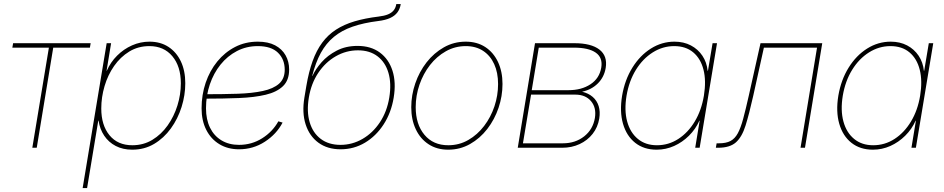

<svg xmlns="http://www.w3.org/2000/svg" viewBox="-20 -748 4780 972"><path d="M143.6 0 227.5 -506.8H42.5L46.4 -529.3H439L435.1 -506.8H249.5L166 0Z M398.4 204.1 520 -529.3H542.5L519.5 -389.6H520.5Q539.6 -433.1 572.8 -466.3Q606 -499.5 648.4 -518.3Q690.9 -537.1 736.8 -537.1Q792.5 -537.1 833 -510.5Q873.5 -483.9 895.8 -436.8Q918 -389.6 918 -326.7Q918 -266.1 899.2 -206.3Q880.4 -146.5 845 -97.7Q809.6 -48.8 760.3 -19.5Q710.9 9.8 649.4 9.8Q602.1 9.8 565.9 -9Q529.8 -27.8 507.6 -61Q485.4 -94.2 479 -137.2H477.5L420.9 204.1ZM649.9 -12.7Q706.1 -12.7 751.2 -40Q796.4 -67.4 828.6 -112.8Q860.8 -158.2 878.2 -213.9Q895.5 -269.5 895.5 -326.2Q895.5 -412.1 852.5 -463.4Q809.6 -514.6 736.3 -514.6Q679.7 -514.6 634.5 -487.1Q589.4 -459.5 557.6 -413.8Q525.9 -368.2 509.3 -312Q492.7 -255.9 492.7 -198.7Q492.7 -114.3 534.2 -63.5Q575.7 -12.7 649.9 -12.7Z M1189.9 7.8Q1133.3 7.8 1090.6 -18.1Q1047.9 -43.9 1024.2 -90.6Q1000.5 -137.2 1000.5 -199.7Q1000.5 -268.1 1021.2 -329.1Q1042 -390.1 1080.1 -436.8Q1118.2 -483.4 1170.2 -510.3Q1222.2 -537.1 1285.2 -537.1Q1337.4 -537.1 1372.6 -518.6Q1407.7 -500 1425.8 -468Q1443.8 -436 1443.8 -396Q1443.8 -341.8 1412.6 -311.8Q1381.3 -281.7 1324.7 -268.3Q1268.1 -254.9 1189.9 -251.7Q1111.8 -248.5 1017.6 -248.5V-271Q1108.9 -271 1183.1 -273.4Q1257.3 -275.9 1310.5 -287.4Q1363.8 -298.8 1392.6 -324.2Q1421.4 -349.6 1421.4 -395Q1421.4 -447.8 1387.2 -481.2Q1353 -514.6 1285.2 -514.6Q1227.5 -514.6 1179.4 -489.5Q1131.3 -464.4 1096.4 -420.9Q1061.5 -377.4 1042.2 -320.6Q1022.9 -263.7 1022.9 -199.7Q1022.9 -143.1 1043.2 -101.6Q1063.5 -60.1 1101.3 -37.4Q1139.2 -14.6 1189.9 -14.6Q1254.4 -14.6 1307.1 -47.9Q1359.9 -81.1 1389.2 -133.8L1410.6 -127.4Q1379.9 -68.8 1320.8 -30.5Q1261.7 7.8 1189.9 7.8Z M1704.1 7.8Q1637.7 7.8 1592 -25.6Q1546.4 -59.1 1527.3 -118.2Q1508.3 -177.2 1521 -253.9L1530.8 -312.5Q1543 -384.3 1562.5 -438.5Q1582 -492.7 1611.1 -532Q1640.1 -571.3 1680.7 -597.7Q1721.2 -624 1774.7 -639.9Q1828.1 -655.8 1896.5 -664.1Q1925.3 -667.5 1943.8 -675Q1962.4 -682.6 1972.9 -695.6Q1983.4 -708.5 1986.3 -727.5H2008.8Q2004.9 -702.6 1991.7 -685.1Q1978.5 -667.5 1954.8 -656.7Q1931.2 -646 1895 -641.6Q1820.3 -632.3 1764.9 -613Q1709.5 -593.8 1670.2 -561.3Q1630.9 -528.8 1604.2 -480.2Q1577.6 -431.6 1560.5 -363.8H1562Q1577.1 -397.9 1607.9 -432.9Q1638.7 -467.8 1684.6 -491.7Q1730.5 -515.6 1790 -515.6Q1857.4 -515.6 1902.8 -482.2Q1948.2 -448.7 1967 -389.9Q1985.8 -331.1 1973.1 -253.9Q1960.4 -177.2 1922.1 -118.2Q1883.8 -59.1 1827.6 -25.6Q1771.5 7.8 1704.1 7.8ZM1703.6 -14.6Q1763.2 -14.6 1815.2 -44.7Q1867.2 -74.7 1903.1 -128.7Q1939 -182.6 1950.7 -253.9Q1962.4 -325.2 1946.5 -379.2Q1930.7 -433.1 1891.1 -463.1Q1851.6 -493.2 1792 -493.2Q1732.4 -493.2 1679.9 -463.1Q1627.4 -433.1 1591.3 -379.2Q1555.2 -325.2 1543.5 -253.9Q1531.7 -182.6 1547.9 -128.7Q1564 -74.7 1604 -44.7Q1644 -14.6 1703.6 -14.6Z M2249 9.8Q2191.9 9.8 2149.9 -17.6Q2107.9 -44.9 2085 -93.5Q2062 -142.1 2062 -205.1Q2062 -266.6 2082.3 -325.7Q2102.5 -384.8 2139.6 -432.4Q2176.8 -480 2227.3 -508.5Q2277.8 -537.1 2337.9 -537.1Q2395 -537.1 2436.8 -509.8Q2478.5 -482.4 2501.2 -434.1Q2523.9 -385.7 2523.9 -322.8Q2523.9 -261.2 2503.9 -202.1Q2483.9 -143.1 2447 -95.2Q2410.2 -47.4 2359.6 -18.8Q2309.1 9.8 2249 9.8ZM2249.5 -12.7Q2304.7 -12.7 2350.8 -39.3Q2397 -65.9 2430.9 -110.4Q2464.8 -154.8 2483.2 -210Q2501.5 -265.1 2501.5 -322.3Q2501.5 -380.4 2481.9 -423.3Q2462.4 -466.3 2425.8 -490.5Q2389.2 -514.6 2337.9 -514.6Q2283.7 -514.6 2237.3 -488.5Q2190.9 -462.4 2156.7 -418.5Q2122.6 -374.5 2103.5 -319.1Q2084.5 -263.7 2084.5 -205.6Q2084.5 -118.7 2128.7 -65.7Q2172.9 -12.7 2249.5 -12.7Z M2601.1 0 2688.5 -529.3H2887.7Q2972.7 -529.3 3014.4 -497.1Q3056.2 -464.8 3046.4 -404.3Q3038.6 -357.4 3006.6 -325.7Q2974.6 -293.9 2926.8 -283.7Q2959.5 -275.9 2980.7 -257.3Q3002 -238.8 3010.7 -210.9Q3019.5 -183.1 3013.7 -147.5Q3006.3 -103.5 2980.2 -70.3Q2954.1 -37.1 2914.3 -18.6Q2874.5 0 2826.2 0ZM2627.4 -22.5H2829.6Q2892.6 -22.5 2937.3 -57.6Q2981.9 -92.8 2991.7 -150.9Q3000 -203.1 2971.9 -236.1Q2943.8 -269 2892.6 -269H2668.5ZM2671.9 -291.5H2858.4Q2923.8 -291.5 2969.2 -321.3Q3014.6 -351.1 3023.9 -405.8Q3032.2 -456.1 2996.1 -481.4Q2960 -506.8 2885.3 -506.8H2707.5Z M3304.2 9.8Q3239.7 9.8 3195.8 -24.9Q3151.9 -59.6 3134 -121.3Q3116.2 -183.1 3129.4 -263.7Q3143.1 -343.8 3181.4 -405.5Q3219.7 -467.3 3275.1 -502.2Q3330.6 -537.1 3394.5 -537.1Q3441.4 -537.1 3477.5 -518.1Q3513.7 -499 3535.9 -465.8Q3558.1 -432.6 3562.5 -389.6H3564L3587.4 -529.3H3609.9L3522 0H3499.5L3522 -136.7H3520.5Q3501.5 -94.2 3468 -61Q3434.6 -27.8 3392.6 -9Q3350.6 9.8 3304.2 9.8ZM3305.7 -12.7Q3364.7 -12.7 3414.1 -44.7Q3463.4 -76.7 3497.3 -133.1Q3531.2 -189.5 3543.5 -263.7Q3555.7 -338.4 3541.5 -394.8Q3527.3 -451.2 3489.5 -482.9Q3451.7 -514.6 3393.1 -514.6Q3335.4 -514.6 3284.9 -482.9Q3234.4 -451.2 3199.5 -394.8Q3164.6 -338.4 3151.9 -263.7Q3139.6 -189.5 3155 -133.1Q3170.4 -76.7 3209.2 -44.7Q3248 -12.7 3305.7 -12.7Z M3604 0 3607.9 -22.5H3619.6Q3655.8 -22.5 3678 -34.2Q3700.2 -45.9 3715.1 -73.2Q3730 -100.6 3742.4 -147Q3754.9 -193.4 3770.5 -262.7L3830.1 -529.3H4142.6L4055.2 0H4032.7L4116.2 -506.8H3847.2L3793 -261.7Q3772.5 -170.4 3754.4 -112.5Q3736.3 -54.7 3705.6 -27.3Q3674.8 0 3615.7 0Z M4398.9 9.8Q4334.5 9.8 4290.5 -24.9Q4246.6 -59.6 4228.8 -121.3Q4210.9 -183.1 4224.1 -263.7Q4237.8 -343.8 4276.1 -405.5Q4314.5 -467.3 4369.9 -502.2Q4425.3 -537.1 4489.3 -537.1Q4536.1 -537.1 4572.3 -518.1Q4608.4 -499 4630.6 -465.8Q4652.8 -432.6 4657.2 -389.6H4658.7L4682.1 -529.3H4704.6L4616.7 0H4594.2L4616.7 -136.7H4615.2Q4596.2 -94.2 4562.7 -61Q4529.3 -27.8 4487.3 -9Q4445.3 9.8 4398.9 9.8ZM4400.4 -12.7Q4459.5 -12.7 4508.8 -44.7Q4558.1 -76.7 4592 -133.1Q4626 -189.5 4638.2 -263.7Q4650.4 -338.4 4636.2 -394.8Q4622.1 -451.2 4584.2 -482.9Q4546.4 -514.6 4487.8 -514.6Q4430.2 -514.6 4379.6 -482.9Q4329.1 -451.2 4294.2 -394.8Q4259.3 -338.4 4246.6 -263.7Q4234.4 -189.5 4249.8 -133.1Q4265.1 -76.7 4304 -44.7Q4342.8 -12.7 4400.4 -12.7Z"/></svg>

Font: Inter 24pt Thin
Style: Italic
Weight: 250
Italic angle: -9.3988°
Version: Version 4.001;git-66647c0bb